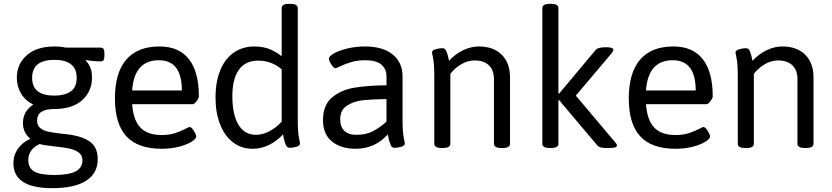

<svg xmlns="http://www.w3.org/2000/svg" viewBox="-20 -772 4349 1004"><path d="M50 81Q50 39 74.5 5Q99 -29 137 -45L138 -47Q100 -78 100 -129Q100 -190 154 -225Q112 -246 90 -283Q68 -320 68 -366Q68 -437 120 -483Q172 -529 265 -529Q297 -529 324 -523H506Q517 -523 521.5 -516Q526 -509 526 -493V-481Q526 -465 521.5 -458Q517 -451 506 -451Q490 -451 467.5 -453Q445 -455 429 -458L428 -456Q447 -435 454 -414.5Q461 -394 461 -366Q461 -294 409.5 -248Q358 -202 264 -202Q220 -202 197 -187.5Q174 -173 174 -141Q174 -116 190.5 -102.5Q207 -89 232 -83.5Q257 -78 301 -73L330 -70Q407 -61 449 -32Q491 -3 491 61Q491 134 430.5 173Q370 212 253 212Q50 212 50 81ZM381 -365Q381 -459 264 -459Q148 -459 148 -365Q148 -272 264 -272Q317 -272 349 -293.5Q381 -315 381 -365ZM411 66Q411 40 391.5 25.5Q372 11 344 5Q316 -1 269 -6Q209 -12 187 -19Q128 9 128 65Q128 107 159.5 125Q191 143 264 143Q339 143 375 124.5Q411 106 411 66Z M581 -258Q581 -391 640 -460Q699 -529 814 -529Q916 -529 968 -462.5Q1020 -396 1020 -268Q1020 -259 1008 -243Q996 -227 987 -227H671Q677 -144 714 -105Q751 -66 825 -66Q867 -66 897.5 -76.5Q928 -87 948 -97.5Q968 -108 971 -108Q981 -108 993.5 -88Q1006 -68 1006 -58Q1006 -46 981 -30.5Q956 -15 914.5 -4.5Q873 6 826 6Q701 6 641 -59Q581 -124 581 -258ZM931 -299Q931 -457 811 -457Q682 -457 671 -299Z M1107 -261Q1107 -346 1132.5 -406.5Q1158 -467 1204 -498Q1250 -529 1310 -529Q1354 -529 1387.5 -516Q1421 -503 1453 -478V-730Q1453 -752 1493 -752H1497Q1537 -752 1537 -730V-148Q1537 -82 1543 -53.5Q1549 -25 1549 -22Q1549 -10 1530 -4.5Q1511 1 1495 1Q1481 1 1474.5 -14.5Q1468 -30 1464.5 -47Q1461 -64 1460 -69Q1388 6 1301 6Q1242 6 1198 -28Q1154 -62 1130.5 -123Q1107 -184 1107 -261ZM1453 -136V-410Q1399 -455 1330 -455Q1263 -455 1229 -407Q1195 -359 1195 -269Q1195 -172 1227 -119.5Q1259 -67 1318 -67Q1352 -67 1387.5 -85Q1423 -103 1453 -136Z M1669 -144Q1669 -223 1716.5 -262.5Q1764 -302 1833 -313.5Q1902 -325 2001 -326V-373Q2001 -410 1975 -433.5Q1949 -457 1891 -457Q1847 -457 1814 -446.5Q1781 -436 1759 -425.5Q1737 -415 1735 -415Q1725 -415 1712.5 -435Q1700 -455 1700 -465Q1700 -478 1726.5 -493Q1753 -508 1797 -518.5Q1841 -529 1888 -529Q1981 -529 2033 -487.5Q2085 -446 2085 -372V-148Q2085 -82 2091 -53.5Q2097 -25 2097 -22Q2097 -10 2078 -4.5Q2059 1 2043 1Q2029 1 2022.5 -14.5Q2016 -30 2012.5 -47Q2009 -64 2008 -69Q1940 6 1840 6Q1763 6 1716 -32Q1669 -70 1669 -144ZM2001 -136V-254Q1926 -253 1878.5 -248Q1831 -243 1795 -220Q1759 -197 1759 -149Q1759 -109 1780.5 -88Q1802 -67 1844 -67Q1893 -67 1928.5 -85Q1964 -103 2001 -136Z M2251 -20V-371Q2251 -437 2245 -465.5Q2239 -494 2239 -497Q2239 -509 2258 -514.5Q2277 -520 2293 -520Q2307 -520 2313.5 -505.5Q2320 -491 2323.5 -475Q2327 -459 2328 -454Q2360 -489 2401 -509Q2442 -529 2484 -529Q2560 -529 2603.5 -486Q2647 -443 2647 -367V-20Q2647 2 2607 2H2603Q2563 2 2563 -20V-359Q2563 -405 2536.5 -430.5Q2510 -456 2461 -456Q2427 -456 2393.5 -437Q2360 -418 2335 -386V-20Q2335 2 2295 2H2291Q2251 2 2251 -20Z M3206 -12Q3206 -4 3196 -1Q3186 2 3162 2H3158Q3137 2 3124 -0.5Q3111 -3 3104 -11L2904 -248H2900V-20Q2900 2 2860 2H2856Q2816 2 2816 -20V-730Q2816 -752 2856 -752H2860Q2900 -752 2900 -730V-283H2904L3095 -511Q3106 -525 3148 -525H3152Q3169 -525 3178 -521.5Q3187 -518 3187 -512Q3187 -503 3177 -492L2991 -272L3197 -28Q3206 -18 3206 -12Z M3268 -258Q3268 -391 3327 -460Q3386 -529 3501 -529Q3603 -529 3655 -462.5Q3707 -396 3707 -268Q3707 -259 3695 -243Q3683 -227 3674 -227H3358Q3364 -144 3401 -105Q3438 -66 3512 -66Q3554 -66 3584.5 -76.5Q3615 -87 3635 -97.5Q3655 -108 3658 -108Q3668 -108 3680.5 -88Q3693 -68 3693 -58Q3693 -46 3668 -30.5Q3643 -15 3601.5 -4.5Q3560 6 3513 6Q3388 6 3328 -59Q3268 -124 3268 -258ZM3618 -299Q3618 -457 3498 -457Q3369 -457 3358 -299Z M3838 -20V-371Q3838 -437 3832 -465.5Q3826 -494 3826 -497Q3826 -509 3845 -514.5Q3864 -520 3880 -520Q3894 -520 3900.5 -505.5Q3907 -491 3910.5 -475Q3914 -459 3915 -454Q3947 -489 3988 -509Q4029 -529 4071 -529Q4147 -529 4190.5 -486Q4234 -443 4234 -367V-20Q4234 2 4194 2H4190Q4150 2 4150 -20V-359Q4150 -405 4123.5 -430.5Q4097 -456 4048 -456Q4014 -456 3980.5 -437Q3947 -418 3922 -386V-20Q3922 2 3882 2H3878Q3838 2 3838 -20Z"/></svg>

Font: Asap-Regular
Style: Regular
Weight: 400
Designer: Pablo Cosgaya
Foundry: Omnibus-Type
Version: Version 2.000; ttfautohint (v1.8)